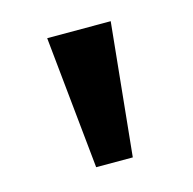

<svg xmlns="http://www.w3.org/2000/svg" viewBox="-57 -762 402 400"><g transform="rotate(-15 144.5 -562.0)"><path d="M105 -419 76 -705H213L184 -419Z"/></g></svg>

Font: Nunito Sans 7pt Expanded SemiBold
Style: Regular
Weight: 600
Width: 7
Designer: Vernon Adams
Foundry: Vernon Adams
Version: Version 3.101;gftools[0.9.27]